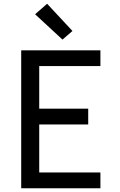

<svg xmlns="http://www.w3.org/2000/svg" viewBox="-20 -1003 640 1023"><path d="M93 0V-735H515V-651H189V-424H450V-340H189V-84H515V0ZM313 -792 167 -927 231 -983 366 -838Z"/></svg>

Font: Iosevka Aile Medium
Style: Regular
Weight: 500
Designer: Belleve Invis
Foundry: Belleve Invis
Version: Version 27.3.5; ttfautohint (v1.8.4)